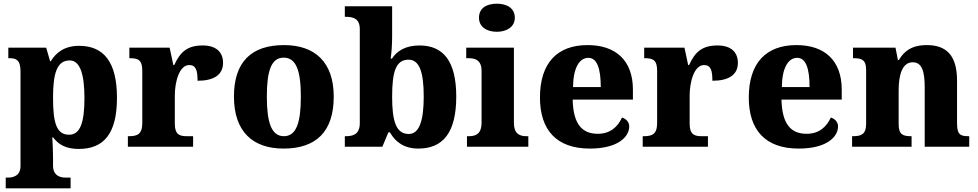

<svg xmlns="http://www.w3.org/2000/svg" viewBox="-20 -794 5290 1039"><path d="M11 225H362V167H333C310 167 267 159 267 103V60C267 23 265 -16 263 -50H268C297 -11 338 12 406 12C543 12 613 -72 613 -265C613 -459 541 -546 408 -546C331 -546 284 -511 255 -463H251L230 -536H25V-479H32C67 -479 91 -470 91 -407V105C91 160 47 167 24 167H11ZM354 -65C286 -65 267 -128 267 -265C267 -392 286 -467 357 -467C413 -467 437 -393 437 -263C437 -128 413 -65 354 -65Z M672 0H1025V-57H991C953 -57 926 -65 926 -124V-276C926 -353 951 -442 1004 -442C1041 -442 1049 -412 1049 -357C1133 -357 1187 -386 1187 -454C1187 -508 1154 -548 1077 -548C997 -548 956 -516 923 -442H918L898 -536H680V-479H683C727 -479 750 -470 750 -411V-129C750 -66 722 -57 677 -57H672Z M1514 10C1692 10 1786 -83 1786 -271C1786 -458 1684 -550 1517 -550C1339 -550 1246 -458 1246 -271C1246 -83 1347 10 1514 10ZM1516 -57C1449 -57 1424 -131 1424 -271C1424 -411 1448 -482 1515 -482C1583 -482 1608 -411 1608 -271C1608 -131 1584 -57 1516 -57Z M2244 10C2377 10 2449 -76 2449 -271C2449 -463 2379 -548 2250 -548C2174 -548 2128 -518 2101 -477H2094C2099 -507 2102 -558 2102 -595V-760H1846V-703H1851C1894 -703 1927 -692 1927 -636V-127C1927 -66 1888 -57 1853 -57H1846V0H2049L2082 -78H2090C2119 -26 2167 10 2244 10ZM2192 -69C2122 -69 2102 -141 2102 -271C2102 -406 2122 -471 2191 -471C2249 -471 2273 -405 2273 -272C2273 -141 2249 -69 2192 -69Z M2669 -622C2721 -622 2766 -648 2766 -698C2766 -751 2721 -774 2669 -774C2614 -774 2572 -751 2572 -698C2572 -648 2614 -622 2669 -622ZM2507 0H2839V-57H2828C2789 -57 2761 -73 2761 -128V-536H2503V-479H2519C2557 -479 2586 -463 2586 -412V-130C2586 -73 2558 -57 2519 -57H2507Z M3172 10C3325 10 3385 -54 3385 -110C3385 -134 3368 -151 3346 -158C3323 -108 3283 -70 3215 -70C3127 -70 3082 -126 3079 -255H3405V-309C3405 -467 3312 -550 3160 -550C2995 -550 2902 -453 2902 -266C2902 -91 2991 10 3172 10ZM3231 -323H3081C3082 -426 3115 -481 3164 -481C3211 -481 3231 -423 3231 -323Z M3458 0H3811V-57H3777C3739 -57 3712 -65 3712 -124V-276C3712 -353 3737 -442 3790 -442C3827 -442 3835 -412 3835 -357C3919 -357 3973 -386 3973 -454C3973 -508 3940 -548 3863 -548C3783 -548 3742 -516 3709 -442H3704L3684 -536H3466V-479H3469C3513 -479 3536 -470 3536 -411V-129C3536 -66 3508 -57 3463 -57H3458Z M4302 10C4455 10 4515 -54 4515 -110C4515 -134 4498 -151 4476 -158C4453 -108 4413 -70 4345 -70C4257 -70 4212 -126 4209 -255H4535V-309C4535 -467 4442 -550 4290 -550C4125 -550 4032 -453 4032 -266C4032 -91 4121 10 4302 10ZM4361 -323H4211C4212 -426 4245 -481 4294 -481C4341 -481 4361 -423 4361 -323Z M4591 0H4913V-57H4909C4865 -57 4843 -67 4843 -122V-305C4843 -385 4861 -457 4919 -457C4969 -457 4984 -408 4984 -322V0H5225V-57H5221C5176 -57 5159 -66 5159 -128V-358C5159 -493 5102 -550 4996 -550C4912 -550 4872 -516 4844 -469H4839L4826 -536H4596V-479H4600C4644 -479 4667 -470 4667 -415V-125C4667 -66 4640 -57 4595 -57H4591Z"/></svg>

Font: Noto Serif Myanmar ExtraBold
Style: Regular
Weight: 800
Designer: Ben Mitchell and the Monotype Design Team
Foundry: Monotype Imaging Inc.
Version: Version 2.106